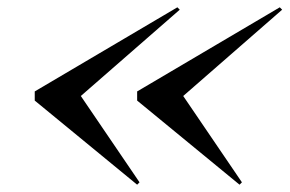

<svg xmlns="http://www.w3.org/2000/svg" viewBox="-20 -650 792 525"><path d="M635 -145 355 -375V-400L745 -630L751.5 -623.5L481 -387.5L641.5 -151.5ZM355 -145 75 -375V-400L465 -630L471.5 -623.5L201 -387.5L361.5 -151.5Z"/></svg>

Font: Bodoni Moda 18pt
Style: Italic
Weight: 400
Italic angle: -13°
Designer: Owen Earl
Foundry: indestructible type
Version: Version 2.005